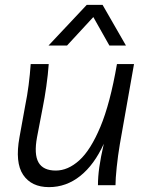

<svg xmlns="http://www.w3.org/2000/svg" viewBox="-20 -760 601 788"><path d="M181 8Q109 8 75 -42.5Q41 -93 60 -197L83 -324Q92 -368 97.5 -411Q103 -454 106 -497H180Q177 -454 170 -405Q163 -356 156 -322L132 -197Q119 -127 138 -93.5Q157 -60 209 -60Q259 -60 305.5 -102Q352 -144 392 -239.5Q432 -335 460 -497H530L472 -169Q464 -122 459 -74Q454 -26 454 0H382Q382 -34 387.5 -73.5Q393 -113 406 -170Q367 -84 309.5 -38Q252 8 181 8ZM497 -573H429L363 -690L255 -573H179L336 -740H401Z"/></svg>

Font: Livvic
Style: Italic
Weight: 400
Italic angle: -10°
Designer: Jacques Le Bailly, Baron von Fonthausen
Version: Version 1.001; ttfautohint (v1.8.2)